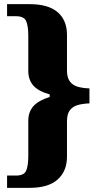

<svg xmlns="http://www.w3.org/2000/svg" viewBox="-20 -780 464 923"><path d="M14 123V64H57Q96 64 106 40Q116 16 116 -29V-199Q116 -242 140.5 -269.5Q165 -297 219 -314V-326Q163 -342 139.5 -369.5Q116 -397 116 -439V-609Q116 -654 106 -678Q96 -702 57 -702H14V-760H123Q212 -760 257 -721.5Q302 -683 302 -612V-441Q302 -406 316.5 -387.5Q331 -369 355.5 -362.5Q380 -356 410 -355V-283Q380 -282 355.5 -275.5Q331 -269 316.5 -251Q302 -233 302 -196V-27Q302 43 257 83Q212 123 123 123Z"/></svg>

Font: Noto Serif Hebrew SemiCondensed Black
Style: Regular
Weight: 900
Width: 4
Designer: Monotype Design Team
Foundry: Monotype Imaging Inc.
Version: Version 2.004; ttfautohint (v1.8.4.7-5d5b)